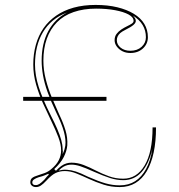

<svg xmlns="http://www.w3.org/2000/svg" viewBox="-20 -744 727 779"><path d="M126 15Q116 15 109.5 9.5Q103 4 103 -4Q103 -16 110.5 -22Q118 -28 135 -33Q148 -37 161.5 -42Q175 -47 187 -57Q209 -75 218.5 -94Q228 -113 228 -134Q228 -158 216.5 -188Q205 -218 188.5 -252Q172 -286 155 -323.5Q138 -361 126.5 -401Q115 -441 115 -482Q115 -525 125.5 -562.5Q136 -600 156.5 -629.5Q177 -659 208 -680.5Q239 -702 279 -713Q319 -724 368 -724Q417 -724 456 -714.5Q495 -705 523 -688Q551 -671 565.5 -647Q580 -623 580 -593Q580 -566 560 -547.5Q540 -529 509 -529Q491 -529 477 -536Q463 -543 454 -555Q445 -567 445 -581Q445 -596 453 -606.5Q461 -617 472.5 -624.5Q484 -632 495.5 -637.5Q507 -643 514.5 -648Q522 -653 522 -659Q522 -674 502 -685Q482 -696 447.5 -702.5Q413 -709 370 -709Q319 -709 278.5 -695Q238 -681 211 -653.5Q184 -626 170 -587Q156 -548 156 -498Q156 -460 166 -421Q176 -382 191.5 -345.5Q207 -309 221 -278Q236 -247 245.5 -216Q255 -185 253 -154Q251 -131 238.5 -106.5Q226 -82 200 -58L207 -51Q218 -63 228.5 -70.5Q239 -78 249.5 -81Q260 -84 270 -84Q295 -84 319.5 -74.5Q344 -65 369 -52Q394 -39 421.5 -29Q449 -19 480 -19Q535 -19 567 -73Q599 -127 599 -227H613Q613 -170 603.5 -125.5Q594 -81 575.5 -49.5Q557 -18 529.5 -1.5Q502 15 466 15Q431 15 400 5Q369 -5 342 -17.5Q315 -30 290.5 -40Q266 -50 243 -50Q222 -50 205.5 -42Q189 -34 169 -12Q155 3 145.5 9Q136 15 126 15ZM125 7Q133 7 140.5 2Q148 -3 160 -15Q165 -21 169 -26Q173 -31 178 -35L176 -39Q169 -36 161 -32.5Q153 -29 137 -25Q125 -21 118 -16Q111 -11 111 -4Q111 7 125 7ZM466 8Q502 8 528.5 -9Q555 -26 573 -59Q591 -92 598 -140Q584 -79 554.5 -46Q525 -13 480 -13Q454 -13 427 -21.5Q400 -30 357 -49Q326 -63 306 -69.5Q286 -76 270 -76Q261 -76 253 -74Q245 -72 236.5 -67Q228 -62 218 -52Q226 -54 234.5 -55Q243 -56 253 -55Q269 -54 288 -48Q307 -42 337 -27Q380 -8 408.5 0Q437 8 466 8ZM74 -335V-351H412V-335ZM234 -119Q239 -129 241.5 -137.5Q244 -146 245 -153Q248 -177 239.5 -209Q231 -241 207 -290Q186 -334 173 -370.5Q160 -407 154.5 -438.5Q149 -470 149 -498Q149 -568 176 -618Q203 -668 252 -693Q219 -681 194.5 -660.5Q170 -640 154 -613Q138 -586 130 -553Q122 -520 122 -482Q122 -439 137 -391.5Q152 -344 185 -278Q201 -247 212 -221.5Q223 -196 228.5 -176Q234 -156 234 -139Q235 -135 235 -129.5Q235 -124 234 -119ZM509 -538Q537 -538 554.5 -554Q572 -570 572 -593Q572 -620 559 -642Q546 -664 519 -681Q524 -676 527.5 -670.5Q531 -665 531 -659Q531 -651 521 -642.5Q511 -634 487 -622Q475 -616 468 -610Q461 -604 457.5 -596.5Q454 -589 454 -581Q454 -563 469.5 -550.5Q485 -538 509 -538Z"/></svg>

Font: Kalnia Glaze Thin ExtraLight
Style: Regular
Weight: 250
Version: Version 1.110